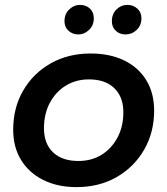

<svg xmlns="http://www.w3.org/2000/svg" viewBox="-20 -759 685 786"><path d="M293 7Q215 7 156.5 -22.5Q98 -52 66 -104.5Q34 -157 34 -228Q34 -318 75 -388.5Q116 -459 187.5 -499.5Q259 -540 351 -540Q430 -540 488.5 -511.5Q547 -483 579 -430.5Q611 -378 611 -306Q611 -217 570 -146Q529 -75 457.5 -34Q386 7 293 7ZM301 -100Q355 -100 396 -125.5Q437 -151 461 -196Q485 -241 485 -300Q485 -362 448 -398Q411 -434 344 -434Q291 -434 249.5 -408.5Q208 -383 184 -338Q160 -293 160 -234Q160 -171 197 -135.5Q234 -100 301 -100ZM494 -618Q470 -618 454 -633Q438 -648 438 -672Q438 -702 457 -720.5Q476 -739 502 -739Q525 -739 542 -724Q559 -709 559 -684Q559 -655 539.5 -636.5Q520 -618 494 -618ZM301 -618Q277 -618 260.5 -633Q244 -648 244 -672Q244 -702 263.5 -720.5Q283 -739 307 -739Q332 -739 348 -724Q364 -709 364 -684Q364 -655 344.5 -636.5Q325 -618 301 -618Z"/></svg>

Font: Montserrat Thin SemiBold
Style: Italic
Weight: 600
Italic angle: -11.3°
Version: Version 9.000